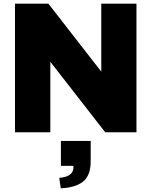

<svg xmlns="http://www.w3.org/2000/svg" viewBox="-20 -720 825 1045"><path d="M310.5 304.7Q388.7 301.8 430.7 269.5Q473.6 236.3 473.6 158.2Q473.6 121.1 473.6 46.9Q463.9 46.9 433.6 46.9Q403.3 46.9 311.5 46.9Q311.5 81.1 311.5 182.6Q329.1 182.6 379.9 182.6Q381.8 211.9 364.3 227.5Q346.7 244.1 302.7 248Q305.7 266.6 310.5 304.7ZM61.5 0Q110.4 0 253.9 0Q253.9 -95.7 253.9 -383.8Q329.1 -288.1 552.7 0Q595.7 0 722.7 0Q722.7 -174.8 722.7 -700.2Q674.8 -700.2 531.2 -700.2Q531.2 -607.4 531.2 -330.1Q459 -422.9 243.2 -700.2Q197.3 -700.2 61.5 -700.2Q61.5 -656.2 61.5 -525.4Q61.5 -393.6 61.5 0Z"/></svg>

Font: Big-Shock
Style: Black
Weight: 400